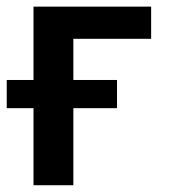

<svg xmlns="http://www.w3.org/2000/svg" viewBox="-49 -548 516 568"><path d="M398.1 -528.4V-433.2H168V0H50.1V-528.4ZM297.2 -311.4V-228H-29.1V-311.4Z"/></svg>

Font: Interface Medium
Style: Regular
Weight: 500
Designer: Rasmus Andersson
Foundry: rsms
Version: Version 1.8